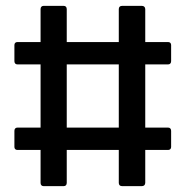

<svg xmlns="http://www.w3.org/2000/svg" viewBox="-20 -633 631 653"><path d="M128 0H197C203 0 207 -4 207 -11V-123H384V-11C384 -4 388 0 395 0H463C469 0 474 -4 474 -11V-123H552C558 -123 562 -127 562 -133V-188C562 -195 558 -199 552 -199H474V-414H552C558 -414 562 -418 562 -425V-480C562 -486 558 -490 552 -490H474V-602C474 -609 469 -613 463 -613H395C388 -613 384 -609 384 -602V-490H207V-602C207 -609 203 -613 197 -613H128C122 -613 118 -609 118 -602V-490H39C33 -490 29 -486 29 -480V-425C29 -418 33 -414 39 -414H118V-199H39C33 -199 29 -195 29 -188V-133C29 -127 33 -123 39 -123H118V-11C118 -4 122 0 128 0ZM207 -199V-414H384V-199Z"/></svg>

Font: Sofia Sans Cond SemiBold
Style: Regular
Weight: 600
Width: 3
Designer: Botio Nikoltchev, Ani Petrova
Foundry: lettersoup
Version: Version 4.100